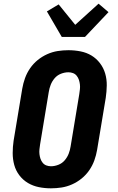

<svg xmlns="http://www.w3.org/2000/svg" viewBox="-20 -1016 640 1044"><path d="M257 8Q223 8 191 1.5Q159 -5 132 -21Q105 -37 85.5 -62.5Q66 -88 57.5 -119Q49 -150 49 -183.5Q49 -217 54 -251L101 -534Q106 -563 116 -591Q126 -619 143.5 -644.5Q161 -670 185 -689.5Q209 -709 237 -721.5Q265 -734 294 -738.5Q323 -743 352 -743Q386 -743 418.5 -736.5Q451 -730 477.5 -714Q504 -698 523.5 -672.5Q543 -647 552 -616Q561 -585 560.5 -551.5Q560 -518 555 -484L508 -201Q503 -172 493 -144Q483 -116 465.5 -90.5Q448 -65 424 -45.5Q400 -26 372 -13.5Q344 -1 315 3.5Q286 8 257 8ZM257 -112Q277 -112 297.5 -120Q318 -128 332 -144.5Q346 -161 353.5 -180.5Q361 -200 364 -220L411 -504Q413 -517 414.5 -530.5Q416 -544 414.5 -557Q413 -570 409 -582Q405 -594 397 -604Q389 -614 377 -618.5Q365 -623 352 -623Q332 -623 311.5 -615Q291 -607 277 -590.5Q263 -574 255.5 -554.5Q248 -535 245 -515L198 -231Q196 -218 194.5 -204.5Q193 -191 194.5 -178Q196 -165 200 -153Q204 -141 212 -131Q220 -121 232 -116.5Q244 -112 257 -112ZM316 -815 235 -954 299 -992 389 -881 516 -996 570 -950 442 -815Z"/></svg>

Font: Iosevka Aile Heavy Oblique
Style: Regular
Weight: 900
Italic angle: -9°
Designer: Belleve Invis
Foundry: Belleve Invis
Version: Version 31.1.0; ttfautohint (v1.8.4)